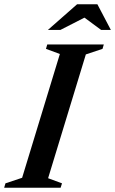

<svg xmlns="http://www.w3.org/2000/svg" viewBox="-44 -878 539 898"><path d="M236 -625.5 171 -649.5 177 -670H441.5L435.5 -649.5L357.5 -623.5L181 -44.5L246 -20.5L239.5 0H-24.5L-18.5 -20.5L59.5 -46.5ZM180 -738 316.5 -858H411.5L474.5 -738H429L351 -795.5L238.5 -738Z"/></svg>

Font: Newsreader Text SemiBold
Style: Italic
Weight: 600
Italic angle: -17°
Designer: Hugues Gentile
Foundry: Production Type
Version: Version 1.001